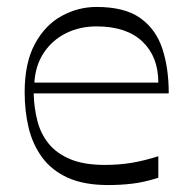

<svg xmlns="http://www.w3.org/2000/svg" viewBox="-20 -518 541 553"><path d="M292 15Q222 15 175.5 -6Q129 -27 101.5 -64.5Q74 -102 62.5 -150Q51 -198 51 -252Q51 -337 80.5 -391.5Q110 -446 157.5 -472Q205 -498 258 -498Q339 -498 384 -466Q429 -434 447.5 -378Q466 -322 466 -249H77Q78 -208 87.5 -170.5Q97 -133 120 -104.5Q143 -76 182.5 -59.5Q222 -43 282 -43Q323 -43 359 -49Q395 -55 436 -68V-6Q395 7 361 11Q327 15 292 15ZM436 -280Q436 -355 390 -398.5Q344 -442 258 -442Q210 -442 170.5 -422.5Q131 -403 106.5 -366.5Q82 -330 79 -280Z"/></svg>

Font: Ojuju ExtraLight
Style: Regular
Weight: 400
Version: Version 1.000